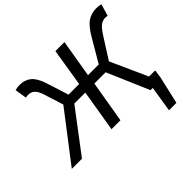

<svg xmlns="http://www.w3.org/2000/svg" viewBox="-248 -990 1457 1457"><g transform="rotate(-45 480.0 -262.0)"><path d="M828 0H804L659 -337H538L481 0H385L441 -337H323L68 0H-41L259 -391L209 -548Q194 -595 173 -613.5Q152 -632 123 -632Q110 -632 95 -629L80 -724Q105 -731 130 -731Q184 -731 221 -701Q258 -671 282 -598L340 -416H454L503 -720H600L549 -416H664L771 -598Q816 -676 857.5 -703.5Q899 -731 952 -731Q981 -731 1001 -724L973 -629Q961 -632 949 -632Q923 -632 899.5 -615.5Q876 -599 844 -549L735 -378L869 -81H935L926 -17L875 207H795Z"/></g></svg>

Font: Nebula Sans Medium
Style: Regular
Weight: 500
Italic angle: -9°
Designer: Paul D. Hunt for Adobe (as Source Sans)
Foundry: Nebula Entertainment & Broadcasting LLC
Version: Version 1.010